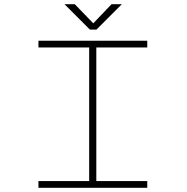

<svg xmlns="http://www.w3.org/2000/svg" viewBox="-20 -894 890 914"><path d="M560 -874 439 -753H408L287 -874H336L424 -783L511 -874ZM681 -668H438.5V-32H681V0H163V-32H404.5V-668H163V-700H681Z"/></svg>

Font: League Mono Wide Thin
Style: Regular
Weight: 100
Width: 8
Designer: Tyler Finck
Foundry: The League of Moveable Type / Tyler Finck
Version: Version 2.210